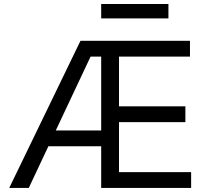

<svg xmlns="http://www.w3.org/2000/svg" viewBox="-20 -929 1030 949"><path d="M25.6 0 377.8 -727.3H919V-649.1H568.2V-403.4H896.3V-325.3H568.2V-78.1H924.7V0H480.1V-206H219.1L122.2 0ZM255.7 -284.1H480.1V-649.1H427.6ZM812.5 -909.1V-838.1H480.1V-909.1Z"/></svg>

Font: Inter UI
Style: Regular
Weight: 400
Designer: Rasmus Andersson
Foundry: rsms
Version: 3.2;8d6f07862